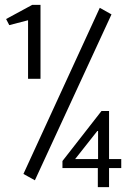

<svg xmlns="http://www.w3.org/2000/svg" viewBox="-20 -697 540 787"><path d="M76 16 389 -665 437 -638 123 42ZM396 -242H427V-45H477V-8H427V70H381V-8H236V-37ZM382 -164 288 -45H382ZM146 -677V-374H95V-614L18 -594L5 -619L112 -677Z"/></svg>

Font: Inconsolata
Style: Regular
Weight: 400
Designer: Raph Levien, Kirill Tkachev
Foundry: Cyreal
Version: Version 1.013